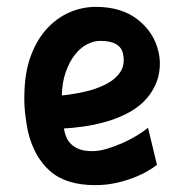

<svg xmlns="http://www.w3.org/2000/svg" viewBox="-20 -529 547 559"><path d="M437 -49Q427 -41 409 -30.5Q391 -20 367.5 -11Q344 -2 316 4Q288 10 257 10Q171 10 124.5 -32Q78 -74 61 -148Q56 -173 53 -200.5Q50 -228 51 -255Q52 -319 70 -367Q88 -415 117.5 -446.5Q147 -478 183.5 -493.5Q220 -509 259 -509Q334 -509 381 -472Q428 -435 441 -380Q449 -348 442.5 -313.5Q436 -279 411 -247Q389 -220 357 -202.5Q325 -185 290 -175Q255 -165 222 -160.5Q189 -156 166 -155Q168 -142 173 -130Q178 -118 187.5 -109Q197 -100 211.5 -94.5Q226 -89 248 -89Q269 -89 292 -96Q315 -103 337.5 -113Q360 -123 379.5 -135Q399 -147 411 -157ZM272 -410Q252 -410 232.5 -399.5Q213 -389 197.5 -369Q182 -349 171.5 -319.5Q161 -290 160 -251Q190 -254 224.5 -261.5Q259 -269 287 -283Q315 -297 330 -319Q345 -341 338 -373Q330 -410 272 -410Z"/></svg>

Font: Panefresco 800wt
Style: Regular
Weight: 800
Designer: Campivisivi
Foundry: Campivisivi & Chank Co
Version: Version 1.001